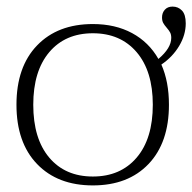

<svg xmlns="http://www.w3.org/2000/svg" viewBox="-20 -553 584 583"><path d="M470 -357Q493 -305 493 -235Q493 -120 431 -55Q369 10 262 10Q155 10 92.5 -55Q30 -120 30 -235Q30 -350 92.5 -415Q155 -480 262 -480Q330 -480 381 -452.5Q432 -425 461 -374Q500 -407 500 -438Q500 -448 496.5 -454.5Q493 -461 486 -469Q479 -477 475.5 -483.5Q472 -490 472 -500Q472 -514 480.5 -523.5Q489 -533 504 -533Q521 -533 532.5 -521Q544 -509 544 -482Q544 -447 524 -413.5Q504 -380 470 -357ZM444 -235Q444 -337 395 -394.5Q346 -452 262 -452Q178 -452 129.5 -394.5Q81 -337 81 -235Q81 -132 129.5 -74.5Q178 -17 262 -17Q346 -17 395 -74.5Q444 -132 444 -235Z"/></svg>

Font: Taviraj ExtraLight
Style: Regular
Weight: 200
Designer: Katatrad Team
Foundry: CadsonDemak
Version: Version 1.030